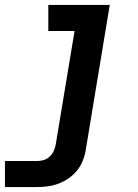

<svg xmlns="http://www.w3.org/2000/svg" viewBox="-38 -540 558 775"><path d="M-18 215V110H112Q125 110 138.5 106Q152 102 162.5 92Q173 82 179 69Q185 56 187 43L263 -415H157V-520H405L309 60Q306 82 298 104Q290 126 275.5 145Q261 164 241.5 178Q222 192 200 200.5Q178 209 156 212Q134 215 112 215Z"/></svg>

Font: Iosevka SS04 Extrabold
Style: Italic
Weight: 800
Italic angle: -9°
Monospace: yes
Designer: Belleve Invis
Foundry: Belleve Invis
Version: Version 19.0.0; ttfautohint (v1.8.4)